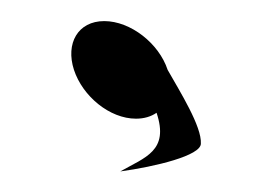

<svg xmlns="http://www.w3.org/2000/svg" viewBox="-20 -720 258 182"><path d="M50.1 -653.8C58.3 -628.8 83.9 -607.5 108.9 -607.5C116.6 -607.5 123.2 -609.5 128.4 -613.1C140.5 -577 117.7 -571 94 -557.5C127.5 -562.1 170.3 -572.5 170.4 -583.8C171.4 -600 150.5 -633.3 138.9 -653.8C130.7 -678.8 103.8 -700 78.8 -700C53.8 -700 42 -678.8 50.1 -653.8Z"/></svg>

Font: Hi.
Style: Regular
Weight: 400
Designer: Mew Too, Robert Jablonski
Foundry: Cannot Into Space Fonts
Version: Version 1.996